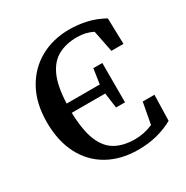

<svg xmlns="http://www.w3.org/2000/svg" viewBox="-161 -813 932 964"><g transform="rotate(-30 305.5 -331.5)"><path d="M369 17Q270 17 195.5 -24.5Q121 -66 80 -144.5Q39 -223 39 -332Q39 -441 82 -519Q125 -597 199.5 -638.5Q274 -680 369 -680Q418 -680 467.5 -669Q517 -658 565 -631L569 -481H499L474 -606Q452 -617 430 -622Q408 -627 383 -627Q321 -627 275 -603Q229 -579 202.5 -522Q176 -465 172 -364H364L377 -451H429V-223H377L365 -311H171Q174 -206 199 -146.5Q224 -87 270 -62Q316 -37 381 -37Q434 -37 485 -59L508 -182H576L572 -33Q529 -9 478.5 4Q428 17 369 17Z"/></g></svg>

Font: Source Serif Pro Semibold
Style: Regular
Weight: 600
Designer: Frank Grießhammer
Foundry: Adobe Systems Incorporated
Version: Version 3.000;hotconv 1.0.109;makeotfexe 2.5.65596